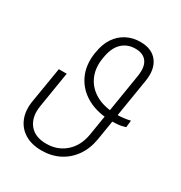

<svg xmlns="http://www.w3.org/2000/svg" viewBox="-174 -863 943 999"><g transform="rotate(30 297.0 -363.5)"><path d="M543.5 -357.4 539.1 -315.9Q528.8 -312.5 516.1 -309.8Q503.4 -307.1 489 -305.9Q474.6 -304.7 459 -304.7Q373 -304.7 312 -337.9Q251 -371.1 222.2 -430.4Q193.4 -489.7 205.1 -568.4L206.5 -573.7Q214.4 -626 238.5 -662.4Q262.7 -698.7 299.8 -718Q336.9 -737.3 382.3 -737.3Q451.7 -737.3 484.9 -693.4Q518.1 -649.4 505.9 -575.2L442.9 -188.5Q432.6 -126.5 401.1 -82Q369.6 -37.6 322.5 -13.9Q275.4 9.8 217.3 9.8Q157.2 9.8 116.2 -15.4Q75.2 -40.5 57.4 -85.4Q39.6 -130.4 49.3 -189L84.5 -401.9H131.8L97.2 -189Q85.4 -118.2 118.9 -75.4Q152.3 -32.7 221.2 -33.2Q287.6 -32.7 335.2 -74.2Q382.8 -115.7 395 -188.5L457.5 -573.2Q467.8 -632.8 446.5 -663.3Q425.3 -693.8 377 -693.8Q329.1 -693.8 296.9 -663.1Q264.6 -632.3 254.9 -569.3L253.9 -563.5Q243.7 -500.5 266.4 -451.7Q289.1 -402.8 339.6 -375.2Q390.1 -347.7 463.9 -347.7Q475.1 -347.7 485.8 -348.6Q496.6 -349.6 506.6 -350.8Q516.6 -352.1 525.9 -353.8Q535.2 -355.5 543.5 -357.4Z"/></g></svg>

Font: Inter 18pt ExtraLight
Style: Italic
Weight: 250
Italic angle: -9.3988°
Designer: Rasmus Andersson
Foundry: rsms
Version: Version 4.001;git-66647c0bb